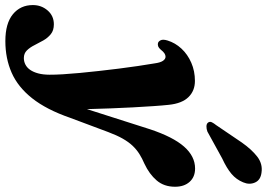

<svg xmlns="http://www.w3.org/2000/svg" viewBox="-276 -612 1022 735"><g transform="rotate(90 235.5 -245.0)"><path d="M363.4 -308Q392.7 -396 429.7 -438.1Q466.8 -480.3 513.6 -480.3Q545.8 -480.3 564.6 -459.4Q583.4 -438.5 583.4 -403.6Q583.4 -361.5 559.3 -333.3Q535.2 -305.1 495.3 -286.4Q475 -277.7 458 -267.1Q441.1 -256.4 426.6 -241.2Q412.1 -225.9 399.2 -203.3Q386.4 -180.7 374.1 -147.9L319.5 -2Q288 88.8 244.8 143.3Q201.7 197.8 146.9 221.9Q92.2 246 25.7 246Q-41.8 246 -77 217.2Q-112.1 188.3 -112.1 140.7Q-112.1 107.9 -91.4 84.1Q-70.7 60.3 -38.5 60.3Q-15.2 60.3 -0.9 71.9Q13.5 83.5 23.2 100.5Q32.9 117.5 41.5 134.8Q50.1 152 61.5 163.6Q72.9 175.2 90.8 175.2Q104.2 175.2 115.9 169.1Q127.7 163 136.1 150.8Q144.6 138.5 149.5 120.1Q154.4 101.8 154.5 76.9Q154.6 56 152.9 26.3Q151.1 -3.3 147.8 -38.7Q144.4 -74 140.2 -112.1Q136 -150.1 131.2 -188.3Q126.3 -226.5 121.2 -261.5Q116.1 -296.5 111.1 -325.5Q108.2 -347.1 101.4 -357.2Q94.6 -367.2 85.6 -367.2Q79.7 -367.2 73.2 -363.3Q66.7 -359.3 57.8 -348.1Q51.9 -341.3 46.1 -339.1Q40.2 -336.8 33.8 -338.2Q27.1 -339.7 22.7 -348.4Q18.2 -357.1 23.5 -374.7Q32.5 -404.3 54.6 -428.1Q76.7 -451.9 108.7 -465.8Q140.7 -479.7 178.3 -479.7Q216.2 -479.7 240.4 -454.8Q264.6 -430 269.8 -379.5Q272.4 -355.5 274.8 -320Q277.3 -284.5 279.5 -242.6Q281.7 -200.6 283.4 -156.7Q285.2 -112.8 286.1 -71.6Q287.1 -30.5 287.4 3.2L265.9 -2.7ZM414 -659.1Q440.6 -697 468.1 -718.2Q495.7 -739.4 528.4 -734.7Q557.8 -731.3 567.2 -709.7Q576.7 -688.1 566.5 -664.4Q555.8 -638.1 534.1 -619.7Q512.4 -601.3 475.2 -584.1L372.3 -527.5Q361.9 -523.6 352.1 -523.8Q342.3 -524.1 338 -529.7Q332.7 -536.5 336.6 -544.5Q340.6 -552.5 347.5 -561Z"/></g></svg>

Font: Fraunces Wonky
Style: Italic
Weight: 900
Italic angle: -16°
Version: Version 1.000;[b76b70a41]